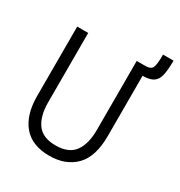

<svg xmlns="http://www.w3.org/2000/svg" viewBox="-172 -836 906 967"><g transform="rotate(30 281.5 -353.0)"><path d="M254 11Q153 11 102 -49.5Q51 -110 51 -220V-623H115V-219Q115 -140 147.5 -95Q180 -50 255 -50Q331 -50 364 -95Q397 -140 397 -222V-623H460V-223Q460 -102 404 -45.5Q348 11 254 11ZM459 -573 448 -623Q479 -623 487.5 -641Q496 -659 496 -717H557Q557 -665 550 -633Q543 -601 522 -587Q501 -573 459 -573Z"/></g></svg>

Font: Inconsolata SemiExpanded
Style: Regular
Weight: 400
Width: 6
Monospace: yes
Designer: Raph Levien, Cyreal, Brenton Simpson
Foundry: Raph Levien, Cyreal, Google
Version: Version 3.100; ttfautohint (v1.8.4.7-5d5b)